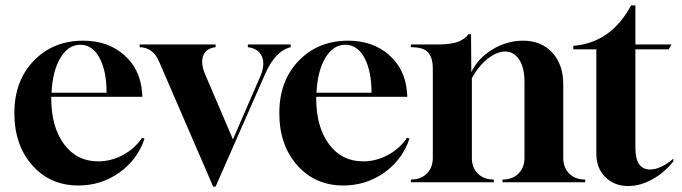

<svg xmlns="http://www.w3.org/2000/svg" viewBox="-20 -672 2516 708"><path d="M269 12Q165 12 99 -62.5Q33 -137 33 -255Q33 -374 104.5 -448Q176 -522 287 -522Q378 -522 438 -469Q498 -416 504 -330L505 -315H169V-310Q169 -204 216 -140.5Q263 -77 342 -77Q390 -77 433.5 -100.5Q477 -124 504 -164L513 -161Q487 -83 420 -35.5Q353 12 269 12ZM170 -330H373Q373 -410 347 -458.5Q321 -507 276 -507Q232 -507 203 -459Q174 -411 170 -330Z M766 16 567 -444Q545 -497 495 -498V-508H775V-498Q740 -494 729.5 -467Q719 -440 736 -399L839 -158L941 -393Q951 -416 951 -438Q951 -463 936 -479Q921 -495 894 -498V-508H1052V-498Q996 -485 959 -402L775 16Z M1246 12Q1142 12 1076 -62.5Q1010 -137 1010 -255Q1010 -374 1081.5 -448Q1153 -522 1264 -522Q1355 -522 1415 -469Q1475 -416 1481 -330L1482 -315H1146V-310Q1146 -204 1193 -140.5Q1240 -77 1319 -77Q1367 -77 1410.5 -100.5Q1454 -124 1481 -164L1490 -161Q1464 -83 1397 -35.5Q1330 12 1246 12ZM1147 -330H1350Q1350 -410 1324 -458.5Q1298 -507 1253 -507Q1209 -507 1180 -459Q1151 -411 1147 -330Z M1495 0V-10H1496Q1532 -10 1554 -32Q1576 -54 1576 -90V-418Q1576 -459 1559 -478.5Q1542 -498 1495 -498V-508H1594Q1645 -508 1672 -519Q1697 -530 1707 -546H1717L1718 -406Q1743 -458 1796.5 -490Q1850 -522 1909 -522Q1976 -522 2016.5 -478Q2057 -434 2057 -362V-90Q2057 -54 2079 -32Q2101 -10 2137 -10H2138V0H1833V-10H1834Q1870 -10 1892 -32Q1914 -54 1914 -90V-372Q1914 -422 1894.5 -452Q1875 -482 1843 -482Q1812 -482 1778.5 -455.5Q1745 -429 1720 -384V-90Q1720 -54 1742 -32Q1764 -10 1800 -10H1801V0Z M2297 14Q2245 14 2212 -19Q2179 -52 2179 -105V-490H2094V-503Q2233 -514 2307 -652H2323V-508H2456L2446 -490H2323V-127Q2323 -47 2377 -47Q2416 -47 2463 -87V-77Q2430 -35 2385 -10.5Q2340 14 2297 14Z"/></svg>

Font: Gloock
Style: Regular
Weight: 400
Designer: Duarte Pinto
Foundry: Duarte Pinto
Version: Version 1.000